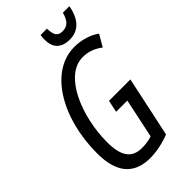

<svg xmlns="http://www.w3.org/2000/svg" viewBox="-276 -980 1066 1066"><g transform="rotate(-45 257.0 -447.0)"><path d="M376 -771C447 -771 490 -819 505 -904H454C440 -852 418 -832 380 -832C344 -832 329 -853 329 -904H279C277 -894 276 -882 276 -869C276 -810 306 -771 376 -771ZM227 10C275 10 329 -1 381 -21L457 -377H289L274 -306H362L313 -74C288 -66 262 -62 234 -62C157 -62 119 -110 119 -221C119 -423 212 -652 357 -652C399 -652 435 -640 474 -611L514 -680C476 -707 423 -725 364 -725C174 -725 36 -498 36 -217C36 -68 98 10 227 10Z"/></g></svg>

Font: Noto Sans ExtraCondensed
Style: Italic
Weight: 400
Width: 2
Italic angle: -12°
Designer: Monotype Design Team
Foundry: Monotype Imaging Inc.
Version: Version 2.013